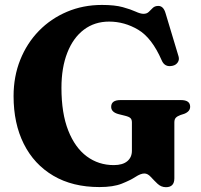

<svg xmlns="http://www.w3.org/2000/svg" viewBox="-20 -739 816 778"><path d="M686.5 -16.5Q686.5 19.5 652.5 19.5Q633 19.5 618.2 5.5Q603.5 -8.5 591 -22.2Q578.5 -36 565 -36Q550 -36 529 -22.2Q508 -8.5 473.5 5.2Q439 19 383 19Q274 19 196 -27Q118 -73 76.5 -155.8Q35 -238.5 35 -349.5Q35 -429 62 -496.5Q89 -564 137.5 -613.8Q186 -663.5 251.2 -691.2Q316.5 -719 393 -719Q445 -719 477.5 -710Q510 -701 529.5 -692Q549 -683 561.5 -683Q575 -683 583 -691Q591 -699 599.2 -707Q607.5 -715 621.5 -715Q642.5 -715 651 -685L703.5 -510.5Q707.5 -497 700.2 -486.2Q693 -475.5 679.5 -472.5Q647.5 -465 635 -495Q595.5 -585.5 540 -618.5Q484.5 -651.5 422 -651.5Q363.5 -651.5 320 -618.8Q276.5 -586 252.8 -525.5Q229 -465 229 -383Q229 -280 256.5 -210.2Q284 -140.5 331.8 -105.2Q379.5 -70 441 -70Q477 -70 495.8 -85.8Q514.5 -101.5 514.5 -128V-243Q514.5 -254.5 508.8 -260.2Q503 -266 486.5 -270L460.5 -276.5Q430.5 -284.5 430.5 -306Q430.5 -333.5 468 -333.5H713Q750.5 -333.5 750.5 -306.5Q750.5 -287.5 727 -278L711.5 -273Q699 -268.5 692.8 -262.2Q686.5 -256 686.5 -243Z"/></svg>

Font: Fraunces 9pt S000
Style: Bold
Weight: 700
Version: Version 1.000; ttfautohint (v1.8.3)